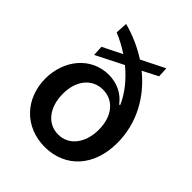

<svg xmlns="http://www.w3.org/2000/svg" viewBox="-215 -895 1034 1034"><g transform="rotate(45 302.0 -377.5)"><path d="M467 -693 464 -751 330 -684C273 -721 209 -749 142 -767L138 -699C174 -684 211 -665 246 -641L135 -586L138 -527L294 -606C352 -558 401 -500 429 -434H422C387 -481 335 -507 270 -508C134 -507 43 -393 42 -252C43 -97 149 11 300 12C459 11 562 -105 562 -280C562 -431 489 -559 379 -648ZM167 -261C166 -359 221 -429 304 -429C388 -429 441 -360 441 -260C441 -157 384 -86 304 -87C223 -86 166 -158 167 -261Z"/></g></svg>

Font: Wafeq Semi Bold
Style: Regular
Weight: 600
Designer: Rasmus Andersson & Azza Alameddine
Foundry: Google & TypeTogether
Version: Version 3.000;January 28, 2025;FontCreator 15.0.0.3014 64-bi